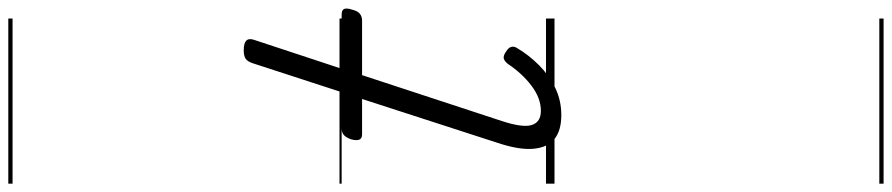

<svg xmlns="http://www.w3.org/2000/svg" viewBox="-842 -481 2096 451"><g transform="rotate(-90 205.5 -255.0)"><path d="M161 16Q125 16 105 0Q85 -16 82 -50Q79 -84 97 -137L199 -452H116Q106 -452 103.5 -458.5Q101 -465 104 -477Q108 -489 114 -494.5Q120 -500 130 -500H215L283 -709Q287 -721 293.5 -725.5Q300 -730 314 -730Q330 -730 336 -724Q342 -718 338 -706L270 -500H397Q408 -500 410.5 -494Q413 -488 409 -476Q406 -463 399.5 -457.5Q393 -452 383 -452H255L147 -123Q131 -74 138 -53Q145 -32 171 -32Q201 -32 230 -54Q259 -76 281 -109Q287 -117 293.5 -119Q300 -121 310 -114Q320 -108 321.5 -101Q323 -94 318 -87Q302 -60 278.5 -36.5Q255 -13 225.5 1.5Q196 16 161 16ZM0 763H388V773H0ZM0 -20H388V0H0ZM0 -505H388V-500H0ZM0 -1283H388V-1273H0Z"/></g></svg>

Font: Playwrite NL Guides
Style: Regular
Weight: 400
Designer: Veronika Burian, José Scaglione
Foundry: TypeTogether
Version: Version 1.003